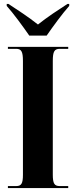

<svg xmlns="http://www.w3.org/2000/svg" viewBox="-20 -951 384 971"><path d="M128 -771H216C247 -816 296 -883 330 -921V-931H321C281 -905 216 -863 172 -827C127 -863 63 -905 23 -931H14V-921C48 -883 97 -816 128 -771ZM20 0H325V-10H282C255 -10 247 -23 247 -68V-643C247 -690 255 -704 282 -704H325V-714H20V-704H62C88 -704 96 -690 96 -643V-67C96 -23 88 -10 62 -10H20Z"/></svg>

Font: Noto Serif Display Condensed Extra
Style: Regular
Weight: 800
Width: 3
Designer: Monotype Design Team
Foundry: Monotype Imaging Inc.
Version: Version 1.900